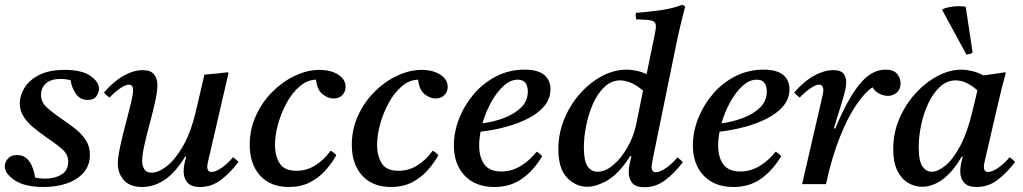

<svg xmlns="http://www.w3.org/2000/svg" viewBox="-20 -772 4291 805"><path d="M163 12Q84 12 42 -16Q0 -44 0 -75Q0 -92 13 -107Q26 -122 51 -122Q76 -122 91.5 -108Q107 -94 115.5 -72Q124 -50 127 -28Q138 -25 148.5 -24Q159 -23 169 -23Q210 -23 238 -40.5Q266 -58 266 -93Q266 -124 242 -145.5Q218 -167 172 -198Q145 -217 120 -237.5Q95 -258 79 -283Q63 -308 63 -339Q63 -371 82.5 -403.5Q102 -436 144 -457.5Q186 -479 251 -479Q323 -479 359 -454Q395 -429 395 -400Q395 -385 384.5 -369Q374 -353 348 -353Q315 -353 297.5 -379.5Q280 -406 276 -436Q255 -441 234 -441Q194 -441 173 -422.5Q152 -404 152 -375Q152 -344 176.5 -321.5Q201 -299 248 -267Q275 -249 300 -228.5Q325 -208 341 -182.5Q357 -157 357 -122Q357 -80 332 -50Q307 -20 263 -4Q219 12 163 12Z M802 -309 837 -459Q861 -461 886 -463.5Q911 -466 935 -469L938 -465L856 -111Q855 -104 852 -93Q849 -82 849 -72Q849 -63 853 -57Q857 -51 867 -51Q884 -51 910 -69Q936 -87 957 -113Q970 -104 980 -93Q946 -48 906.5 -18Q867 12 819 12Q782 12 766 -6.5Q750 -25 750 -53Q750 -81 761 -115H756Q716 -49 671 -18.5Q626 12 576 12Q525 12 499.5 -16.5Q474 -45 474 -86Q474 -108 480.5 -141.5Q487 -175 496.5 -212.5Q506 -250 515.5 -286Q525 -322 531.5 -350.5Q538 -379 538 -394Q538 -417 520 -417Q506 -417 483.5 -401.5Q461 -386 439 -363Q432 -368 426.5 -373Q421 -378 416 -384Q456 -431 498.5 -454.5Q541 -478 578 -478Q612 -478 626 -460Q640 -442 640 -415Q640 -389 630.5 -346Q621 -303 608 -255Q595 -207 585.5 -164.5Q576 -122 576 -97Q576 -77 585 -62.5Q594 -48 616 -48Q644 -48 679 -75Q714 -102 747.5 -160Q781 -218 802 -309Z M1191 12Q1114 12 1070.5 -36Q1027 -84 1027 -165Q1027 -230 1053 -287Q1079 -344 1122 -387Q1165 -430 1217 -454.5Q1269 -479 1320 -479Q1367 -479 1398 -459Q1429 -439 1429 -408Q1429 -387 1415 -373Q1401 -359 1378 -359Q1356 -359 1333 -376.5Q1310 -394 1305 -438Q1268 -437 1236.5 -410Q1205 -383 1182 -341Q1159 -299 1146 -252Q1133 -205 1133 -163Q1133 -120 1152 -88Q1171 -56 1223 -56Q1266 -56 1302.5 -79Q1339 -102 1366 -140Q1382 -132 1390 -121Q1371 -87 1343.5 -56.5Q1316 -26 1278.5 -7Q1241 12 1191 12Z M1619 12Q1542 12 1498.5 -36Q1455 -84 1455 -165Q1455 -230 1481 -287Q1507 -344 1550 -387Q1593 -430 1645 -454.5Q1697 -479 1748 -479Q1795 -479 1826 -459Q1857 -439 1857 -408Q1857 -387 1843 -373Q1829 -359 1806 -359Q1784 -359 1761 -376.5Q1738 -394 1733 -438Q1696 -437 1664.5 -410Q1633 -383 1610 -341Q1587 -299 1574 -252Q1561 -205 1561 -163Q1561 -120 1580 -88Q1599 -56 1651 -56Q1694 -56 1730.5 -79Q1767 -102 1794 -140Q1810 -132 1818 -121Q1799 -87 1771.5 -56.5Q1744 -26 1706.5 -7Q1669 12 1619 12Z M2288 -398Q2288 -359 2263 -328.5Q2238 -298 2195.5 -276Q2153 -254 2101 -240Q2049 -226 1995 -220Q1989 -189 1989 -162Q1989 -112 2011 -82.5Q2033 -53 2082 -53Q2125 -53 2163 -76Q2201 -99 2230 -136Q2246 -127 2253 -117Q2219 -59 2170 -23.5Q2121 12 2053 12Q1974 12 1928.5 -35.5Q1883 -83 1883 -163Q1883 -219 1905 -275Q1927 -331 1966.5 -377.5Q2006 -424 2060.5 -452Q2115 -480 2179 -480Q2235 -480 2261.5 -458Q2288 -436 2288 -398ZM2003 -255Q2050 -261 2093.5 -277.5Q2137 -294 2165 -321.5Q2193 -349 2193 -389Q2193 -411 2183 -424.5Q2173 -438 2151 -438Q2120 -438 2091 -411.5Q2062 -385 2039 -343Q2016 -301 2003 -255Z M2627 -117H2622Q2575 -44 2528 -16.5Q2481 11 2442 11Q2394 11 2357.5 -27Q2321 -65 2321 -147Q2321 -212 2345.5 -272Q2370 -332 2411.5 -379Q2453 -426 2504 -453Q2555 -480 2607 -480Q2627 -480 2648.5 -475.5Q2670 -471 2691 -461L2723 -617Q2726 -631 2728 -643Q2730 -655 2730 -662Q2730 -681 2712.5 -685.5Q2695 -690 2647 -691Q2646 -698 2645.5 -704.5Q2645 -711 2646 -718Q2700 -722 2751.5 -729.5Q2803 -737 2840 -752L2853 -745Q2843 -708 2832.5 -664Q2822 -620 2811 -565L2718 -111Q2717 -104 2714.5 -92.5Q2712 -81 2712 -72Q2712 -50 2730 -50Q2747 -50 2773 -68Q2799 -86 2820 -112Q2833 -103 2843 -92Q2809 -47 2769.5 -17Q2730 13 2682 13Q2646 13 2631 -4.5Q2616 -22 2616 -51Q2616 -65 2619 -80Q2622 -95 2627 -117ZM2647 -249 2676 -392Q2647 -417 2622.5 -426Q2598 -435 2581 -435Q2544 -435 2515 -408Q2486 -381 2467 -338.5Q2448 -296 2438 -247Q2428 -198 2428 -154Q2428 -97 2443.5 -74.5Q2459 -52 2485 -52Q2518 -52 2551 -80Q2584 -108 2610 -153Q2636 -198 2647 -249Z M3290 -398Q3290 -359 3265 -328.5Q3240 -298 3197.5 -276Q3155 -254 3103 -240Q3051 -226 2997 -220Q2991 -189 2991 -162Q2991 -112 3013 -82.5Q3035 -53 3084 -53Q3127 -53 3165 -76Q3203 -99 3232 -136Q3248 -127 3255 -117Q3221 -59 3172 -23.5Q3123 12 3055 12Q2976 12 2930.5 -35.5Q2885 -83 2885 -163Q2885 -219 2907 -275Q2929 -331 2968.5 -377.5Q3008 -424 3062.5 -452Q3117 -480 3181 -480Q3237 -480 3263.5 -458Q3290 -436 3290 -398ZM3005 -255Q3052 -261 3095.5 -277.5Q3139 -294 3167 -321.5Q3195 -349 3195 -389Q3195 -411 3185 -424.5Q3175 -438 3153 -438Q3122 -438 3093 -411.5Q3064 -385 3041 -343Q3018 -301 3005 -255Z M3443 0H3343L3425 -355Q3432 -384 3432 -393Q3432 -417 3414 -417Q3400 -417 3377.5 -401.5Q3355 -386 3333 -363Q3326 -368 3320.5 -373Q3315 -378 3310 -384Q3350 -431 3393 -454.5Q3436 -478 3473 -478Q3506 -478 3517 -462.5Q3528 -447 3528 -426Q3528 -413 3524 -395.5Q3520 -378 3508 -337L3476 -234L3482 -233Q3534 -358 3584 -419Q3634 -480 3692 -480Q3727 -480 3741.5 -462Q3756 -444 3756 -423Q3756 -398 3740 -384Q3724 -370 3702 -370Q3686 -370 3668 -378.5Q3650 -387 3638 -406Q3607 -386 3571 -333.5Q3535 -281 3501.5 -197.5Q3468 -114 3443 0Z M3846 11Q3815 11 3787 -5.5Q3759 -22 3742 -57Q3725 -92 3725 -147Q3725 -215 3751 -275Q3777 -335 3819 -381Q3861 -427 3911.5 -453.5Q3962 -480 4011 -480Q4030 -480 4054 -474.5Q4078 -469 4104 -456Q4125 -459 4147.5 -462Q4170 -465 4194 -469L4197 -465Q4185 -423 4176 -385.5Q4167 -348 4158 -309L4112 -111Q4111 -104 4108 -93Q4105 -82 4105 -72Q4105 -63 4109 -57Q4113 -51 4123 -51Q4140 -51 4166 -69Q4192 -87 4213 -113Q4226 -104 4236 -93Q4202 -48 4163 -18Q4124 12 4075 12Q4038 12 4022 -6.5Q4006 -25 4006 -53Q4006 -80 4017 -115H4012Q3975 -51 3932.5 -20Q3890 11 3846 11ZM4078 -393Q4057 -412 4034 -423.5Q4011 -435 3987 -435Q3950 -435 3921 -408Q3892 -381 3872 -338.5Q3852 -296 3842 -247.5Q3832 -199 3832 -155Q3832 -95 3848 -73.5Q3864 -52 3886 -52Q3912 -52 3943.5 -77.5Q3975 -103 4005.5 -159.5Q4036 -216 4058 -309ZM3931 -729V-733Q3941 -738 3959.5 -742Q3978 -746 3998 -746Q4006 -746 4014.5 -745.5Q4023 -745 4029 -743L4058 -552Q4054 -548 4046 -546Q4038 -544 4032 -543Z"/></svg>

Font: Tiro Devanagari Marathi
Style: Italic
Weight: 400
Italic angle: -11°
Designer: Devanagari: John Hudson & Fiona Ross, assisted by Paul Hanslow. Latin: John Hudson with Paul Hanslow, assisted by Kaja S
Foundry: Tiro Typeworks Ltd.
Version: Version 1.52